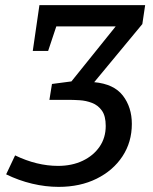

<svg xmlns="http://www.w3.org/2000/svg" viewBox="-20 -720 596 750"><path d="M209 10Q158 10 105.5 -2.5Q53 -15 4 -39L39 -113Q124 -72 207 -72Q261 -72 303 -92Q345 -112 369 -147Q393 -182 393 -228Q393 -267 378 -288Q363 -309 339.5 -318Q316 -327 291 -328.5Q266 -330 248 -330H173L183 -392L259 -402L432 -617H200L168 -521H108L134 -700H547L536 -626L348 -399Q425 -392 460 -346.5Q495 -301 495 -236Q495 -165 458.5 -109.5Q422 -54 357.5 -22Q293 10 209 10Z"/></svg>

Font: Bitter Medium
Style: Italic
Weight: 500
Italic angle: -9°
Designer: Sol Matas, and Bitter project Authors
Foundry: Sol Matas
Version: Version 2.001